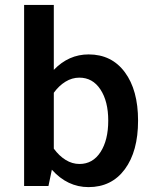

<svg xmlns="http://www.w3.org/2000/svg" viewBox="-20 -746 610 770"><path d="M174.3 0H76.7V-726.1H195.8V-465.8Q255.4 -527.8 335.4 -527.8Q427.7 -527.8 480.7 -456.3Q533.7 -384.8 533.7 -262.2Q533.7 -139.2 480.7 -67.4Q427.7 4.4 335 4.4Q250.5 4.4 188 -65.4ZM298.3 -434.6Q269 -434.6 242.7 -418.5Q216.3 -402.3 195.8 -374V-149.9Q216.8 -121.1 243.2 -104.7Q269.5 -88.4 298.8 -88.4Q352.1 -88.4 383.1 -136.2Q414.1 -184.1 414.1 -262.2Q414.1 -339.8 382.8 -387.2Q351.6 -434.6 298.3 -434.6Z"/></svg>

Font: Estedad-FD SemiBold
Style: Regular
Weight: 600
Designer: Amin Abedi
Version: Version 7.3